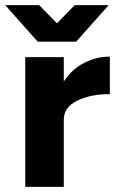

<svg xmlns="http://www.w3.org/2000/svg" viewBox="-45 -727 462 747"><path d="M382.4 -506.6V-360.8Q306.8 -360.8 255 -335.3Q203.2 -309.8 203.2 -261.4L163.2 -262.4Q163.2 -340.2 194.5 -395.6Q225.8 -451 275.8 -478.8Q325.8 -506.6 382.4 -506.6ZM53.2 -504.6H203.2V0H53.2ZM110.8 -569 245.6 -707H377.8L251.4 -564.8H110.8ZM-24.8 -707H107.4L242.4 -569V-564.8H101.8Z"/></svg>

Font: 寒蝉端黑体 Light
Style: Regular
Weight: 300
Designer: ChillDuanSans {Warren2060}; 
Source Han Sans {Ryoko NISHIZUKA 西塚涼子 (kana, bopomofo & ideographs); Paul D. Hunt (Latin, G
Foundry: ChillType&Adobe
Version: Version 1.300;Glyphs 3.3 (3306)